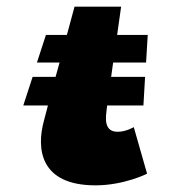

<svg xmlns="http://www.w3.org/2000/svg" viewBox="-20 -540 525 577"><path d="M181 -435H118L91 -352H159L147 -309H78L50 -223H124L112 -177C89 -93 100 17 267 17C353 17 422 -18 422 -18L382 -158C382 -158 359 -144 334 -144C304 -144 294 -164 300 -206L302 -223H411L416 -309H314L320 -352H419L424 -435H332L344 -520H204Z"/></svg>

Font: Hussar Milosc
Style: Bold
Weight: 700
Foundry: Cannot Into Space Fonts
Version: Version 1.02